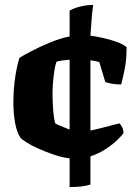

<svg xmlns="http://www.w3.org/2000/svg" viewBox="-20 -641 544 775"><path d="M261 114V-2Q232 -5 199.5 -16Q167 -27 137.5 -40Q108 -53 87.5 -66Q67 -79 62 -86Q48 -107 41 -144.5Q34 -182 34 -227Q34 -283 42 -333.5Q50 -384 59 -408Q75 -418 107.5 -435Q140 -452 181 -469Q222 -486 261 -494V-598Q280 -609 305.5 -615Q331 -621 356 -621Q352 -593 349.5 -559Q347 -525 345 -497Q369 -494 397.5 -487.5Q426 -481 451 -472Q476 -463 491 -451Q491 -399 483 -360.5Q475 -322 469 -300Q449 -300 432 -303Q415 -306 405 -310L381 -390Q376 -392 366 -394Q356 -396 345 -398V-114Q369 -119 394 -125.5Q419 -132 438 -137Q457 -142 463 -143Q468 -137 473 -127.5Q478 -118 479 -104Q472 -94 453.5 -76Q435 -58 407 -39.5Q379 -21 345 -10V104Q315 114 261 114ZM203 -143Q205 -141 223.5 -133Q242 -125 261 -118V-400Q246 -399 232 -397Q218 -395 208 -392Q201 -372 196.5 -334Q192 -296 192 -267Q192 -241 193.5 -213.5Q195 -186 198 -166.5Q201 -147 203 -143Z"/></svg>

Font: Texturina Black
Style: Regular
Weight: 900
Designer: Guillermo Torres Carreño
Foundry: Omnibus-Type
Version: Version 1.002; ttfautohint (v1.8.3)